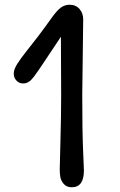

<svg xmlns="http://www.w3.org/2000/svg" viewBox="-20 -780 507 810"><path d="M331 -698 327 -380Q327 -226 330.5 -147.5Q334 -69 334 -61Q334 10 283 10Q261 10 249 -4Q237 -18 234.5 -33.5Q232 -49 232 -65.5Q232 -82 235 -186Q238 -290 238 -379L237 -625L165 -517Q160 -510 153 -499Q146 -488 142 -483Q138 -478 132.5 -469.5Q127 -461 123.5 -457Q120 -453 115 -447Q110 -441 106.5 -438.5Q103 -436 98 -433Q91 -428 76 -428Q61 -428 49.5 -440Q38 -452 38 -469.5Q38 -487 52.5 -510Q67 -533 92 -564.5Q117 -596 119.5 -599.5Q122 -603 126 -608Q130 -613 141 -627Q152 -641 172.5 -669.5Q193 -698 202.5 -711Q212 -724 225 -738Q247 -760 273.5 -760Q300 -760 315.5 -742Q331 -724 331 -698Z"/></svg>

Font: Delius Unicase
Style: Regular
Weight: 400
Designer: Natalia Raices
Foundry: Natalia Raices
Version: Version 1.002